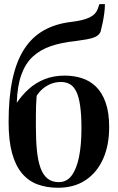

<svg xmlns="http://www.w3.org/2000/svg" viewBox="-20 -872 554 904"><path d="M253 12Q200.5 12 157.8 -3.5Q115 -19 84.2 -55Q53.5 -91 37 -150.2Q20.5 -209.5 20.5 -297.5Q20.5 -413.5 38.8 -498.5Q57 -583.5 93.8 -640.5Q130.5 -697.5 186.2 -729Q242 -760.5 317 -769Q373.5 -776 402.8 -790.5Q432 -805 441 -832.5L448 -852.5H474Q474 -832.5 471 -810Q468 -787.5 463.5 -765.2Q459 -743 453.5 -722.5Q446.5 -706.5 429 -698.5Q411.5 -690.5 387 -686.5Q362.5 -682.5 334.5 -678.5Q269.5 -672 219.2 -654.8Q169 -637.5 134.2 -605.2Q99.5 -573 80.5 -520Q61.5 -467 59 -388Q83 -423.5 115.2 -452.8Q147.5 -482 189.8 -499Q232 -516 285.5 -516Q327.5 -516 365.2 -504Q403 -492 431.8 -464.2Q460.5 -436.5 477.2 -389.5Q494 -342.5 494 -273Q494 -188 465.5 -124Q437 -60 383.2 -24Q329.5 12 253 12ZM257 -14.5Q294 -14.5 317.2 -45.2Q340.5 -76 352 -132.8Q363.5 -189.5 363.5 -267Q363.5 -332.5 357.2 -375Q351 -417.5 338.8 -441.8Q326.5 -466 308.5 -476Q290.5 -486 267.5 -486Q241 -486 218.8 -476.8Q196.5 -467.5 179.8 -452.8Q163 -438 152.5 -420.5Q150.5 -394.5 149.8 -373.5Q149 -352.5 149 -329.2Q149 -306 149 -273Q149 -210 154 -161.8Q159 -113.5 171 -80.8Q183 -48 204 -31.2Q225 -14.5 257 -14.5Z"/></svg>

Font: Merriweather 144pt SemiBold
Style: Regular
Weight: 600
Version: Version 2.100